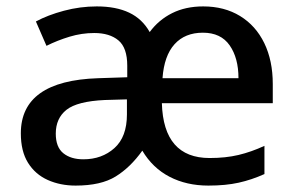

<svg xmlns="http://www.w3.org/2000/svg" viewBox="-20 -569 920 599"><path d="M614 -549Q680 -549 729 -519Q778 -489 804.5 -434.5Q831 -380 831 -307V-247H485Q490 -76 634 -76Q684 -76 724 -85.5Q764 -95 805 -114V-26Q765 -8 724.5 1Q684 10 630 10Q562 10 509 -17.5Q456 -45 424 -99Q387 -47 341 -18.5Q295 10 216 10Q168 10 129 -7.5Q90 -25 67.5 -61Q45 -97 45 -153Q45 -317 286 -325L377 -328V-364Q377 -420 349.5 -443Q322 -466 274 -466Q235 -466 197 -454.5Q159 -443 125 -426L92 -502Q129 -522 179.5 -535.5Q230 -549 282 -549Q342 -549 383 -529.5Q424 -510 447 -469Q475 -507 517 -528Q559 -549 614 -549ZM613 -467Q557 -467 524.5 -431Q492 -395 487 -325H724Q724 -388 696.5 -427.5Q669 -467 613 -467ZM307 -257Q221 -253 187.5 -226.5Q154 -200 154 -152Q154 -110 177.5 -91Q201 -72 240 -72Q298 -72 337 -107Q376 -142 376 -212V-259Z"/></svg>

Font: Noto Sans Ol Chiki Medium
Style: Regular
Weight: 500
Designer: Monotype Design Team, Lewis McGuffie
Foundry: Monotype Imaging Inc.
Version: Version 2.003; ttfautohint (v1.8.4.7-5d5b)